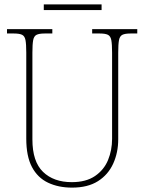

<svg xmlns="http://www.w3.org/2000/svg" viewBox="-20 -847 661 877"><path d="M309 10Q247 10 199.5 -12.5Q152 -35 126 -84Q100 -133 100 -214V-607Q100 -645 96.5 -663.5Q93 -682 81 -688Q69 -694 44 -694H12V-714H219V-694H184Q159 -694 147 -688Q135 -682 131.5 -663.5Q128 -645 128 -606V-210Q128 -109 176.5 -62Q225 -15 308 -15Q373 -15 414 -43Q455 -71 473.5 -116Q492 -161 492 -213V-606Q492 -645 488.5 -663.5Q485 -682 473 -688Q461 -694 436 -694H401V-714H607V-694H576Q551 -694 539 -688Q527 -682 523.5 -663.5Q520 -645 520 -606V-211Q520 -150 497 -99.5Q474 -49 427.5 -19.5Q381 10 309 10ZM180 -801V-827H444V-801Z"/></svg>

Font: Noto Serif Bengali SemiCondensed Thin
Style: Regular
Weight: 100
Width: 4
Designer: Juan Bruce, Universal Thirst, Indian Type Foundry and the Monotype Design Team.
Foundry: Monotype Imaging Inc.
Version: Version 2.003; ttfautohint (v1.8.4.7-5d5b)